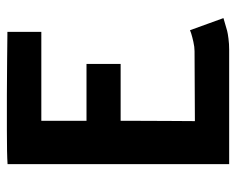

<svg xmlns="http://www.w3.org/2000/svg" viewBox="-84 -602 686 558"><g transform="rotate(-90 259.0 -323.0)"><path d="M61 -644Q88.4 -646 160.6 -646Q160.6 -646 208.5 -646H262.2Q303.2 -646 363.5 -645.3Q423.8 -644.5 437.5 -644.5H445.3V-545.9H187V-414.6H352.1V-315.4H187V-300.3Q187 -242.2 186.5 -176.8Q186 -111.3 186 -99.6L389.2 -100.6Q401.4 -100.6 416.5 -104Q431.6 -107.4 440.9 -110.4L450.2 -113.8L485.4 -16.6Q481 -15.6 468.5 -11.7Q456.1 -7.8 448.5 -5.9Q440.9 -3.9 425.8 -2Q410.6 0 394 0H61Z"/></g></svg>

Font: Fantasque Sans Mono
Style: Bold
Weight: 700
Monospace: yes
Designer: Jany Belluz
Version: Version 1.8.0 ; ttfautohint (v1.8.2)